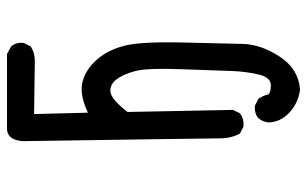

<svg xmlns="http://www.w3.org/2000/svg" viewBox="-182 -555 864 540"><g transform="rotate(-90 250.0 -285.0)"><path d="M267.6 127Q228.5 121.1 202.1 95.7Q175.8 70.3 175.8 37.1Q177.7 21.5 187.5 9.8Q201.2 -2 222.7 0L242.2 9.8Q252 25.4 253.4 34.7Q254.9 43.9 278.8 44.9Q302.7 45.9 311 8.3Q319.3 -29.3 320.3 -65.9Q321.3 -102.5 325.2 -202.1Q329.1 -301.8 320.3 -335.9Q311.5 -370.1 296.4 -389.6Q281.2 -409.2 260.7 -406.2Q240.2 -403.3 205.1 -358.4L210.9 -61.5L201.2 -42Q185.5 -30.3 164.1 -32.2L144.5 -42Q130.9 -67.4 130.9 -96.7Q130.9 -126 123 -652.3Q126 -699.2 162.1 -697.3H368.2L389.6 -685.5Q401.4 -671.9 399.4 -650.4L389.6 -630.9Q372.1 -619.1 348.6 -619.1L199.2 -621.1L203.1 -469.7Q254.9 -494.1 290 -484.9Q325.2 -475.6 352.5 -444.3Q379.9 -413.1 391.6 -366.2Q403.3 -319.3 400.4 -202.1Q397.5 -85 396.5 -34.7Q395.5 15.6 361.3 68.8Q327.1 122.1 267.6 127Z"/></g></svg>

Font: JasonHandwriting4
Style: Regular
Weight: 400
Version: Version 1.01.21